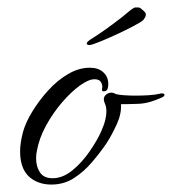

<svg xmlns="http://www.w3.org/2000/svg" viewBox="-20 -485 462 516"><path d="M118 11Q90 11 69 -2Q34 -23 34 -78Q34 -101 42 -131Q49 -156 67 -185.5Q85 -215 109.5 -242Q134 -269 163 -286Q192 -303 221 -303Q233 -303 242 -300Q254 -296 262.5 -285.5Q271 -275 271 -259Q271 -242 262.5 -240Q254 -238 254 -244Q254 -246 254.5 -248Q255 -250 255 -251Q255 -259 250.5 -265.5Q246 -272 234 -272Q218 -272 194.5 -255Q171 -238 146.5 -209.5Q122 -181 103.5 -147Q85 -113 79 -79Q78 -74 77.5 -69.5Q77 -65 77 -60Q77 -37 87.5 -21.5Q98 -6 121 -6Q149 -6 175 -27.5Q201 -49 221.5 -79Q242 -109 252 -132Q260 -150 263 -163Q266 -176 266 -185Q266 -193 264.5 -199Q263 -205 261 -209Q259 -215 259 -218Q259 -226 265.5 -231Q272 -236 279 -236Q285 -236 292 -232Q300 -230 314 -229Q328 -228 344 -228Q361 -228 378.5 -229Q396 -230 409 -233Q411 -234 415 -234Q422 -234 422 -230Q422 -226 415 -223Q380 -207 352.5 -206Q325 -205 305 -205Q307 -180 294 -151.5Q281 -123 267 -101Q250 -76 228 -50Q206 -24 179 -6.5Q152 11 118 11ZM221 -364Q213 -364 213 -368Q213 -373 228 -382Q238 -388 259.5 -403Q281 -418 308 -439Q322 -451 331 -458Q340 -465 344 -465Q347 -465 351.5 -465Q356 -465 361 -460Q372 -452 372 -446Q372 -442 370 -438.5Q368 -435 365 -431Q358 -425 337 -414Q316 -403 291 -391.5Q266 -380 246 -372Q226 -364 221 -364Z"/></svg>

Font: Allura
Style: Regular
Weight: 400
Designer: Robert E. Leuschke
Foundry: Robert E. Leuschke
Version: Version 1.110